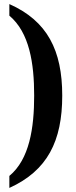

<svg xmlns="http://www.w3.org/2000/svg" viewBox="-20 -788 372 944"><path d="M26 77V136C213 51 286 -94 286 -318C286 -540 213 -685 26 -768V-711C125 -628 148 -476 148 -318C148 -159 125 -5 26 77Z"/></svg>

Font: Noto Serif Myanmar ExtraCondensed
Style: Bold
Weight: 700
Width: 2
Designer: Ben Mitchell and the Monotype Design Team
Foundry: Monotype Imaging Inc.
Version: Version 2.106